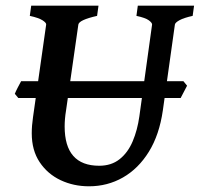

<svg xmlns="http://www.w3.org/2000/svg" viewBox="-20 -635 697 670"><path d="M632.8 -335.9 610.4 -293H43.9L31.7 -307.6Q34.7 -315.4 42 -329.6Q49.3 -343.8 53.7 -351.6H620.1ZM657.2 -615.2 652.3 -579.6Q621.6 -572.8 606.4 -564.5Q591.3 -556.2 590.3 -549.3L548.3 -250Q536.1 -164.6 499.5 -105.5Q462.9 -46.4 408.9 -15.6Q355 15.1 290.5 15.1Q236.8 15.1 191.4 -6.3Q146 -27.8 118.4 -69.1Q90.8 -110.4 90.8 -169.9Q90.8 -196.3 95.2 -226.1L141.1 -549.3Q142.1 -555.2 128.7 -564Q115.2 -572.8 84 -579.6L88.9 -615.2H323.7L318.8 -579.6Q255.9 -565.4 253.4 -549.3L210.4 -249Q208 -234.9 206.8 -220.7Q205.6 -206.5 205.6 -193.8Q205.6 -56.6 326.2 -56.6Q368.7 -56.6 397.5 -79.6Q426.3 -102.5 442.9 -141.6Q459.5 -180.7 466.3 -229L510.7 -549.3Q511.2 -555.2 499.5 -564Q487.8 -572.8 456.1 -579.6L460.9 -615.2Z"/></svg>

Font: Gentium Plus
Style: Bold Italic
Weight: 700
Italic angle: -8°
Designer: Victor Gaultney, Annie Olsen, Iska Routamaa, Becca Hirsbrunner
Foundry: SIL International
Version: Version 6.101